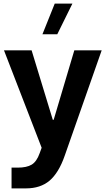

<svg xmlns="http://www.w3.org/2000/svg" viewBox="-20 -811 584 1062"><path d="M210.4 6.3 199.7 35.6C188.5 67.4 173.8 88.4 155.3 99.6C136.7 110.8 110.8 116.2 78.1 116.2H43.9V231H124C176.8 231 220.2 216.8 253.9 188.5C287.6 159.7 315.9 113.8 337.9 50.3L542.5 -532.7H391.1L276.9 -148.4H272L154.8 -532.7H2ZM214.8 -621.6H296.9L380.4 -791H282.7Z"/></svg>

Font: Estedad Bold
Style: Regular
Weight: 700
Designer: Amin Abedi
Version: Version 7.3